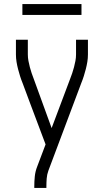

<svg xmlns="http://www.w3.org/2000/svg" viewBox="-20 -932 515 952"><path d="M150 0V-7Q150 -32 152.5 -57Q155 -82 164 -105L206 -216L130 -418L92 -520Q85 -537 79.5 -554.5Q74 -572 69.5 -589.5Q65 -607 62 -625Q59 -643 59 -662V-735H118V-662Q118 -646 121 -630Q124 -614 128 -599Q132 -584 137 -569Q142 -554 148 -539L236 -297L327 -539Q333 -554 338 -569Q343 -584 347 -599Q351 -614 354 -630Q357 -646 357 -662V-735H416V-662Q416 -643 413 -625Q410 -607 405.5 -589.5Q401 -572 395.5 -554.5Q390 -537 383 -520L220 -86Q213 -67 211.5 -47Q210 -27 210 -7V0ZM91 -858V-912H384V-858Z"/></svg>

Font: Iosevka QP Light
Style: Regular
Weight: 300
Designer: Belleve Invis
Foundry: Belleve Invis
Version: Version 20.0.0; ttfautohint (v1.8.4)